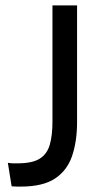

<svg xmlns="http://www.w3.org/2000/svg" viewBox="-20 -680 389 710"><path d="M23 9 9 -78Q20 -76 29 -76Q38 -76 45 -76Q99 -76 126.5 -93Q154 -110 164 -144.5Q174 -179 174 -230V-660H265V-229Q265 -157 246.5 -103Q228 -49 183 -19.5Q138 10 57 10Q51 10 43 10Q35 10 23 9Z"/></svg>

Font: Bricolage Grotesque
Style: Regular
Weight: 400
Designer: Mathieu Triay
Foundry: Atelier Triay
Version: Version 1.001;gftools[0.9.33.dev8+g029e19f]